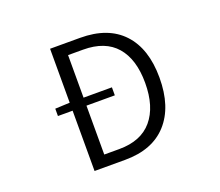

<svg xmlns="http://www.w3.org/2000/svg" viewBox="-121 -907 1241 1081"><g transform="rotate(-20 500.0 -366.0)"><path d="M355.5 -68.4H445.3Q576.2 -68.4 643.1 -147.5Q710 -226.6 710 -369.1Q710 -510.7 643.6 -587.4Q577.1 -664.1 445.3 -664.1H355.5V-409.2H525.4V-361.3H355.5ZM272.5 -732.4H452.1Q619.1 -732.4 707.5 -637.7Q795.9 -543 795.9 -369.1Q795.9 -194.3 708 -97.2Q620.1 0 456.1 0H272.5V-361.3H184.6V-405.3L272.5 -409.2Z"/></g></svg>

Font: Gen Shin Gothic Monospace Normal
Style: Regular
Weight: 350
Designer: [Source Han Sans]
Ryoko NISHIZUKA  (kana & ideographs); Paul D. Hunt (Latin, Greek & Cyrillic); Wenlong ZHANG  (bopomofo
Version: Version 1.002.20150607